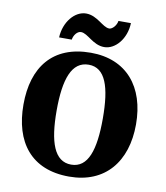

<svg xmlns="http://www.w3.org/2000/svg" viewBox="-100 -1029 971 1122"><g transform="rotate(10 385.0 -468.0)"><path d="M457 -771C523 -771 584 -843 587 -936H513C509 -909 486 -883 467 -883C428 -883 387 -946 320 -946C253 -946 192 -873 188 -781H263C267 -808 287 -834 309 -834C350 -834 389 -771 457 -771ZM386 10C600 10 719 -137 719 -358C719 -580 600 -725 387 -725C160 -725 51 -580 51 -359C51 -137 160 10 386 10ZM386 -61C286 -61 248 -171 248 -358C248 -545 286 -654 387 -654C486 -654 522 -545 522 -358C522 -171 486 -61 386 -61Z"/></g></svg>

Font: Noto Serif Tamil SemiCondensed Black
Style: Italic
Weight: 900
Width: 4
Italic angle: -12°
Designer: Indian Type Foundry, Tom Grace, and the Monotype Design Team
Foundry: Monotype Imaging Inc.
Version: Version 2.003